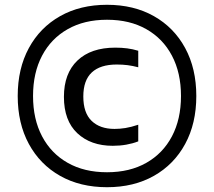

<svg xmlns="http://www.w3.org/2000/svg" viewBox="-20 -771 894 802"><path d="M427 11Q315 11 231 -36.5Q147 -84 100.5 -169.8Q54 -255.5 54 -370Q54 -484.5 100.5 -570.2Q147 -656 231 -703.5Q315 -751 427 -751Q539 -751 623 -703.5Q707 -656 753.5 -570.2Q800 -484.5 800 -370Q800 -255.5 753.5 -169.8Q707 -84 623 -36.5Q539 11 427 11ZM451 -162Q359 -162 303 -214.5Q247 -267 247 -366.5Q247 -464.5 303.5 -518.2Q360 -572 461.5 -572Q488 -572 511.2 -569Q534.5 -566 557.5 -559V-490Q534.5 -496 513.2 -498.8Q492 -501.5 467.5 -501.5Q399 -501.5 363.5 -468.5Q328 -435.5 328 -368Q328 -299.5 362.8 -266Q397.5 -232.5 458.5 -232.5Q480 -232.5 503.8 -236.2Q527.5 -240 557.5 -250V-180.5Q534.5 -171.5 507.8 -166.8Q481 -162 451 -162ZM427 -51.5Q522 -51.5 591.2 -90.8Q660.5 -130 698.2 -201.5Q736 -273 736 -370Q736 -467 698.2 -538.5Q660.5 -610 591.2 -649.2Q522 -688.5 427 -688.5Q332 -688.5 262.8 -649.2Q193.5 -610 155.8 -538.5Q118 -467 118 -370Q118 -273 155.8 -201.5Q193.5 -130 262.8 -90.8Q332 -51.5 427 -51.5Z"/></svg>

Font: Encode Sans SemiExpanded Medium
Style: Regular
Weight: 500
Width: 6
Designer: Multiple Designers
Foundry: Impallari Type
Version: Version 3.002